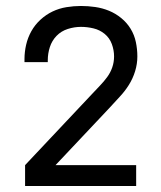

<svg xmlns="http://www.w3.org/2000/svg" viewBox="-20 -623 540 643"><path d="M64 0V-70L289 -309Q302 -323 315 -336.5Q328 -350 339 -365Q350 -380 356 -397.5Q362 -415 362 -434Q362 -455 354.5 -475.5Q347 -496 330.5 -509.5Q314 -523 293 -528Q272 -533 251 -533Q229 -533 207 -526Q185 -519 169.5 -503Q154 -487 147 -465.5Q140 -444 140 -421V-415H62V-425Q62 -449 67.5 -473Q73 -497 85 -518.5Q97 -540 115.5 -557Q134 -574 156 -584.5Q178 -595 202.5 -599Q227 -603 251 -603Q275 -603 299 -599.5Q323 -596 345 -587Q367 -578 386 -562.5Q405 -547 417.5 -526.5Q430 -506 435 -482Q440 -458 440 -434Q440 -409 432.5 -384.5Q425 -360 411.5 -338.5Q398 -317 380.5 -298.5Q363 -280 346 -261L166 -70H436V0Z"/></svg>

Font: Moesevka
Style: Regular
Weight: 400
Monospace: yes
Designer: Belleve Invis
Foundry: Belleve Invis
Version: Version 32.5.0; ttfautohint (v1.8.4)